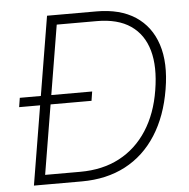

<svg xmlns="http://www.w3.org/2000/svg" viewBox="-52 -779 817 831"><g transform="rotate(-5 356.5 -364.0)"><path d="M270 0H86.9L93.8 -42H267.1Q364.3 -42 437.7 -80.8Q511.2 -119.6 558.1 -192.4Q605 -265.1 621.1 -365.7Q637.7 -466.3 617.7 -537.6Q597.7 -608.9 542 -647.2Q486.3 -685.5 395 -685.5H198.7L206.1 -727.5H397Q499.5 -727.5 565.9 -684.1Q632.3 -640.6 658.7 -559.8Q685.1 -479 666 -365.7Q647 -250.5 594.5 -168.5Q542 -86.4 460 -43.2Q377.9 0 270 0ZM228 -727.5 107.4 0H62L182.6 -727.5ZM27.8 -343.8 34.2 -383.8H348.6L342.3 -343.8Z"/></g></svg>

Font: Inter 17pt ExtraLight
Style: Italic
Weight: 250
Italic angle: -9.3988°
Version: Version 4.001;git-66647c0bb